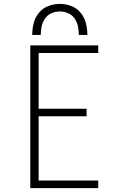

<svg xmlns="http://www.w3.org/2000/svg" viewBox="-20 -969 616 989"><path d="M136 0H486V-39H179V-370H426V-409H179V-696H486V-735H136ZM146 -789H190Q190 -811 194.5 -833Q199 -855 212 -873.5Q225 -892 245.5 -901Q266 -910 288 -910Q310 -910 331 -901Q352 -892 364.5 -873.5Q377 -855 381.5 -833Q386 -811 386 -789H430Q430 -820 422.5 -849.5Q415 -879 395.5 -903Q376 -927 347 -938Q318 -949 288 -949Q258 -949 229 -938Q200 -927 180.5 -903Q161 -879 153.5 -849.5Q146 -820 146 -789Z"/></svg>

Font: Iosevka Sparkle Extralight
Style: Regular
Weight: 200
Designer: Belleve Invis
Foundry: Belleve Invis
Version: Version 4.5.0; ttfautohint (v1.8.3)